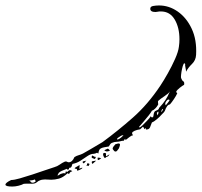

<svg xmlns="http://www.w3.org/2000/svg" viewBox="-85 -596 739 704"><path d="M-40 88Q-65 88 -65 81Q-65 74 -44 64Q-33 64 -12 58Q9 52 33.5 44Q58 36 79.5 28.5Q101 21 114 17Q125 14 134 7.5Q143 1 152 -3Q154 -4 156 -4Q159 -4 161.5 -2.5Q164 -1 167 -1Q180 -1 188 -20Q196 -25 203.5 -27Q211 -29 219 -33Q230 -39 247 -49Q264 -59 277.5 -67Q291 -75 291 -75Q348 -117 402.5 -165Q457 -213 503 -282Q515 -300 530 -326.5Q545 -353 557 -380Q569 -407 571 -425Q572 -432 572.5 -438.5Q573 -445 573 -452Q573 -495 555.5 -524.5Q538 -554 505 -554Q502 -554 499 -554Q496 -554 493 -553Q491 -553 489 -552.5Q487 -552 485 -552Q466 -552 466 -564Q466 -572 476 -574Q481 -575 487 -575.5Q493 -576 498 -576Q535 -576 567 -553.5Q599 -531 618 -490.5Q637 -450 634 -395Q633 -375 619 -361.5Q605 -348 597 -333V-335Q597 -340 595 -348.5Q593 -357 594 -361Q591 -367 588 -361Q585 -355 582.5 -343.5Q580 -332 579 -322Q578 -312 579 -310Q582 -301 587 -298Q592 -295 590 -285Q584 -282 574 -274Q564 -266 561 -260Q561 -257 565 -254Q561 -245 553 -233Q545 -221 538 -213Q533 -213 528 -207Q522 -198 520.5 -192Q519 -186 504 -172Q503 -170 491.5 -160Q480 -150 472 -147Q468 -137 465 -129Q462 -121 450 -121Q451 -127 448.5 -125.5Q446 -124 445 -122Q441 -131 439 -131Q438 -131 436 -128.5Q434 -126 429 -122Q427 -122 417.5 -119.5Q408 -117 402 -112.5Q396 -108 403 -100Q396 -99 389 -93Q382 -87 375 -82Q375 -87 374 -87Q373 -87 371.5 -84.5Q370 -82 369 -80H367Q363 -80 356 -78Q349 -76 342 -76Q338 -76 334 -75Q330 -74 325 -72Q322 -71 319 -67Q316 -63 314 -59Q311 -58 306 -57.5Q301 -57 297 -56Q282 -53 279 -46Q276 -39 276 -35Q276 -31 271 -36Q263 -32 258 -32Q248 -32 236 -24Q224 -16 210.5 -7Q197 2 181 5Q180 6 178 13Q177 17 174 18.5Q171 20 169 19Q168 25 165 26Q162 27 160 23Q146 29 141.5 30.5Q137 32 129 39Q131 40 127 44.5Q123 49 131 46Q134 43 138.5 41.5Q143 40 147 39H149Q152 39 153.5 40Q155 41 156 33Q156 33 158 33Q160 33 161 35Q164 33 166 30.5Q168 28 172 28Q175 28 177 29.5Q179 31 180 32Q172 34 170 39Q168 44 163 39Q146 55 131 59Q116 63 103 63Q97 63 91 62.5Q85 62 80 62Q68 62 60 66Q56 67 51 71.5Q46 76 40 77Q34 78 22.5 77.5Q11 77 2 78Q-5 82 -17 85Q-29 88 -40 88ZM425 -131V-130Q425 -129 426 -129Q430 -129 436 -135Q441 -140 452.5 -151.5Q464 -163 468 -170Q470 -168 469 -167Q468 -166 476 -166Q478 -171 478.5 -177Q479 -183 483 -188Q484 -189 491 -192Q498 -195 498 -200Q513 -216 521.5 -229Q530 -242 538 -261Q534 -254 519 -244Q504 -234 496 -227Q493 -224 494.5 -218.5Q496 -213 494 -211Q490 -204 484 -198Q478 -192 472 -190Q469 -184 460 -172.5Q451 -161 441 -149.5Q431 -138 425 -131ZM523 -210Q527 -215 531 -220Q535 -225 537 -229Q535 -231 533 -231Q529 -231 525.5 -226Q522 -221 521 -218Q521 -211 523 -210ZM510 -189 513 -196H510Q510 -196 507 -190Q507 -190 506.5 -186.5Q506 -183 510 -189ZM492 -173Q496 -178 496 -184Q496 -189 493 -185.5Q490 -182 490 -182Q490 -181 491 -178Q492 -175 492 -173ZM346 -84Q359 -89 368 -101Q365 -100 362.5 -99.5Q360 -99 357 -97Q354 -95 348 -91Q342 -87 346 -84ZM334 -42Q333 -44 330.5 -46.5Q328 -49 328 -51Q328 -54 331 -58.5Q334 -63 338 -67Q347 -70 350 -70Q355 -70 355 -65Q355 -64 354 -60.5Q353 -57 351 -52Q349 -49 344.5 -43.5Q340 -38 334 -42ZM302 -42Q300 -43 299 -43.5Q298 -44 298 -44Q298 -46 303.5 -48Q309 -50 310 -51Q313 -50 315 -47.5Q317 -45 318 -44Q316 -42 310 -41Q304 -40 302 -42ZM300 -16Q298 -17 295.5 -21.5Q293 -26 293 -30Q293 -38 303 -34Q303 -34 303.5 -34Q304 -34 304 -33Q304 -32 303.5 -28.5Q303 -25 305 -23Q307 -25 311.5 -27.5Q316 -30 317 -30Q312 -22 308 -21.5Q304 -21 300 -16ZM261 -13Q258 -15 253.5 -16.5Q249 -18 253 -26Q256 -25 258.5 -23Q261 -21 264 -21H265Q266 -21 266 -20Q266 -15 261 -13ZM274 -9Q273 -11 273 -14.5Q273 -18 273 -18Q279 -18 282 -17Q285 -16 286 -16Q285 -15 281 -12Q277 -9 274 -9ZM222 3Q221 3 219 0.5Q217 -2 218 -3Q220 -5 224.5 -5.5Q229 -6 232 -7Q229 -5 227 -2Q225 1 222 3ZM254 5Q253 3 252 2Q251 1 252 -4Q250 -4 258 -5.5Q266 -7 267 -7Q265 -4 261.5 -1.5Q258 1 254 5ZM236 11Q236 11 233 11.5Q230 12 234 8V7Q234 2 238 3Q242 4 242 4L243 7Q243 7 240.5 11Q238 15 236 11ZM198 30Q198 24 195 23Q189 23 189 21Q189 19 195 16Q201 13 207 9L206 23Q213 19 216 19Q217 19 217 20Q217 21 211.5 24.5Q206 28 198 30ZM34 74Q39 74 42 72Q45 70 46 69Q45 68 44.5 65.5Q44 63 42 62Q38 64 32.5 65Q27 66 22 66Q26 68 28 71Q30 74 34 74Z"/></svg>

Font: Cherish
Style: Regular
Weight: 400
Designer: Robert E. Leuschke
Foundry: Robert E. Leuschke
Version: Version 1.005